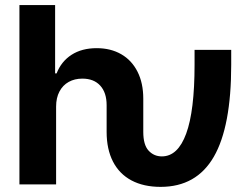

<svg xmlns="http://www.w3.org/2000/svg" viewBox="-20 -727 988 757"><path d="M56.6 -707H197.3V-437.5H203.1Q221.7 -484.9 262.2 -511Q302.7 -537.1 361.3 -537.1Q416.5 -537.1 458 -513.2Q499.5 -489.3 522.2 -444.3Q544.9 -399.4 544.9 -337.9V-207Q544.9 -155.8 565.9 -133.1Q586.9 -110.4 618.2 -110.4Q681.2 -110.4 714.1 -200.2Q747.1 -290 747.1 -471.7V-530.3H891.6V-471.7Q891.6 -227.5 823 -108.9Q754.4 9.8 613.3 9.8Q546.4 9.8 498.5 -15.6Q450.7 -41 425.5 -89.8Q400.4 -138.7 400.4 -207V-312.5Q400.4 -361.8 375.2 -389.4Q350.1 -417 304.7 -417Q274.4 -417 251 -404.1Q227.5 -391.1 214.4 -366.2Q201.2 -341.3 201.2 -306.6V0H56.6Z"/></svg>

Font: Pretendard Std
Style: Bold
Weight: 700
Designer: Base glyphs from Inter by Rasmus Andersson; Hangeul glyphs from Noto Sans CJK(Source Han Sans) by Jang Soo-young and Kan
Foundry: Kil Hyung-jin
Version: Version 1.309